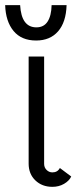

<svg xmlns="http://www.w3.org/2000/svg" viewBox="-36 -719 309 744"><path d="M167 -51Q187 -51 196 -68L240 -35Q232 -18 212 -6.5Q192 5 167 5Q127 5 101 -20Q75 -45 75 -85V-500H135V-84Q135 -70 144.5 -60.5Q154 -51 167 -51ZM-16 -699H42Q47 -613 105 -613Q134 -613 148.5 -635.5Q163 -658 164 -699H222Q220 -633 189 -597.5Q158 -562 104 -562Q47 -562 16.5 -599Q-14 -636 -16 -699Z"/></svg>

Font: Bellota Text
Style: Regular
Weight: 400
Designer: Kemie Guaida
Foundry: Kemie Guaida
Version: Version 4.001